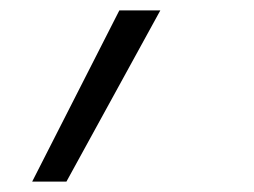

<svg xmlns="http://www.w3.org/2000/svg" viewBox="-20 -147 490 370"><path d="M42 203 210 -127H289L108 203Z"/></svg>

Font: Iosevka Etoile Light Oblique
Style: Regular
Weight: 300
Italic angle: -9°
Designer: Belleve Invis
Foundry: Belleve Invis
Version: Version 15.5.2; ttfautohint (v1.8.4)